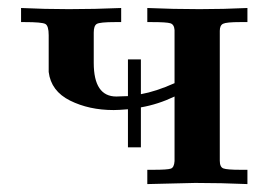

<svg xmlns="http://www.w3.org/2000/svg" viewBox="-20 -465 679 485"><path d="M33.2 -409.2V-444.8Q93.3 -441.9 153.8 -441.9Q219.7 -441.9 286.1 -444.8V-409.2H271Q231.9 -409.2 224.4 -404.5Q216.8 -399.9 216.8 -382.8V-306.2Q216.8 -221.2 273.9 -221.2Q276.9 -221.2 287.4 -221.7Q297.9 -222.2 303.2 -222.2V-314.9H335.9V-227.1Q374 -233.9 420.9 -254.9V-389.2Q419.9 -403.3 410.4 -406.2Q400.9 -409.2 362.8 -409.2H352.1V-444.8Q418 -441.9 483.9 -441.9Q544.9 -441.9 605 -444.8V-409.2H586.9Q551.8 -409.2 543.5 -405Q535.2 -400.9 535.2 -387.2V-59.1Q535.2 -43 544.2 -39.6Q553.2 -36.1 587.9 -36.1H605V0Q539.1 -2.9 473.1 -2.9Q463.4 -2.9 352.1 0V-36.1H367.2Q403.3 -36.1 411.6 -39.1Q419.9 -42 420.9 -58.1V-221.2Q378.9 -201.2 335.9 -193.8V-92.8H303.2V-189Q279.3 -187 267.1 -187Q205.1 -187 157 -210.9Q108.9 -234.9 103 -283.2V-312V-376Q103 -399.9 94.5 -404.5Q85.9 -409.2 42 -409.2Z"/></svg>

Font: CMU Serif
Style: Bold
Weight: 700
Version: Version 0.7.0